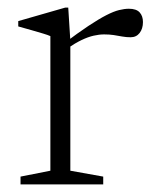

<svg xmlns="http://www.w3.org/2000/svg" viewBox="-20 -485 412 505"><path d="M319 -462Q338.5 -462 347.2 -452.5Q356 -443 356 -427Q356 -409.5 347.2 -398.2Q338.5 -387 323.5 -387Q312 -387 301.2 -389Q290.5 -391 279 -392.8Q267.5 -394.5 254 -394.5Q241 -394.5 226.5 -391.2Q212 -388 194.8 -379.8Q177.5 -371.5 157 -357.5L146.5 -369.5Q185 -398.5 212.5 -416.8Q240 -435 259.5 -445Q279 -455 293.2 -458.5Q307.5 -462 319 -462ZM165 -378V-36L251.5 -20.5V0H34V-20.5L112.5 -36V-390Q106 -393 93.2 -396.8Q80.5 -400.5 63.5 -405.5Q46.5 -410.5 28 -415.5V-429.5L151.5 -465H159.5Z"/></svg>

Font: Newsreader Light
Style: Regular
Weight: 300
Designer: Hugues Gentile
Foundry: Production Type
Version: Version 1.003